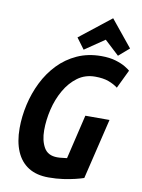

<svg xmlns="http://www.w3.org/2000/svg" viewBox="-101 -998 796 1080"><g transform="rotate(10 297.5 -457.5)"><path d="M253 15Q184 15 138 -14Q92 -43 68.5 -98Q45 -153 45 -230Q45 -297 60.5 -365.5Q76 -434 106.5 -495.5Q137 -557 183 -605Q229 -653 290.5 -681Q352 -709 428 -709Q476 -709 510.5 -698.5Q545 -688 566.5 -675Q588 -662 595 -655L544 -549Q522 -566 491 -577.5Q460 -589 414 -589Q357 -589 314 -557.5Q271 -526 241.5 -474.5Q212 -423 197.5 -362Q183 -301 183 -243Q183 -184 205.5 -144.5Q228 -105 282 -105Q296 -105 310 -107Q324 -109 337 -110L397 -363H535L452 -17Q435 -11 404.5 -3.5Q374 4 335.5 9.5Q297 15 253 15ZM323 -727 277 -789 456 -930 579 -779 519 -727 436 -804Z"/></g></svg>

Font: Ubuntu Sans Mono
Style: Bold Italic
Weight: 700
Italic angle: -13.5°
Monospace: yes
Designer: Dalton Maag Ltd
Foundry: Dalton Maag Ltd
Version: Version 1.006